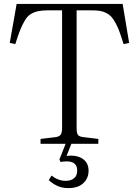

<svg xmlns="http://www.w3.org/2000/svg" viewBox="-20 -734 705 980"><path d="M329.1 226.1Q294.9 226.1 269.5 213.4Q244.1 200.7 229 185.1L243.2 162.1Q277.3 189 314.9 189Q341.8 189 357.9 176Q374 163.1 374 136.2Q374 89.8 320.8 89.8Q302.2 89.8 289.1 92.8L283.2 80.1L314.9 0H187V-24.9L264.2 -34.2Q282.2 -36.6 289.6 -46.4Q296.9 -56.2 296.9 -83V-681.2H225.1Q194.3 -681.2 174.3 -676.8Q154.3 -672.4 137.7 -662.6Q121.1 -652.8 108.2 -631.8Q95.2 -610.8 83.7 -582.8Q72.3 -554.7 58.1 -508.8L29.8 -515.1L64.9 -713.9H606L639.2 -515.1L610.8 -508.8Q599.1 -546.9 589.8 -572Q580.6 -597.2 569.3 -617.7Q558.1 -638.2 547.4 -649.4Q536.6 -660.6 521 -668.5Q505.4 -676.3 488 -678.7Q470.7 -681.2 445.8 -681.2H371.1V-79.1Q371.1 -54.2 377.9 -45.4Q384.8 -36.6 404.8 -34.2L481.9 -24.9V0H344.2L319.8 62Q370.6 55.7 401.4 76.2Q432.1 96.7 432.1 137.2Q432.1 175.8 405.3 200.9Q378.4 226.1 329.1 226.1Z"/></svg>

Font: Literata Light
Style: Regular
Weight: 300
Designer: Latin by Veronika Burian and Jose Scaglione. Greek by Irene Vlachou. Cyrillic by Vera Evstafieva.
Foundry: TypeTogether
Version: Version 3.021